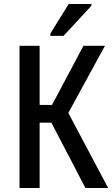

<svg xmlns="http://www.w3.org/2000/svg" viewBox="-20 -944 563 964"><path d="M78 0V-714H179V-417H241L399 -714H507L323 -377L523 0H409L238 -328H179V0ZM233 -764V-776L325 -924H439V-915L299 -764Z"/></svg>

Font: Noto Sans Condensed Medium
Style: Regular
Weight: 500
Width: 3
Designer: Monotype Design Team
Foundry: Monotype Imaging Inc.
Version: Version 2.013; ttfautohint (v1.8.4.7-5d5b)